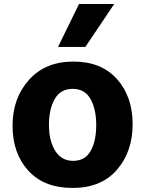

<svg xmlns="http://www.w3.org/2000/svg" viewBox="-20 -886 715 948"><path d="M119.6 -43.5Q42 -128.9 42 -265.1Q42 -401.4 123 -491.7Q204.1 -582 342.3 -582Q480.5 -582 557.6 -495.6Q634.8 -409.2 634.8 -272.9Q634.8 -136.7 557.1 -47.4Q479.5 42 338.4 42Q197.3 42 119.6 -43.5ZM250.5 -397.5Q221.7 -347.7 221.7 -269.5Q221.7 -191.4 252.4 -141.6Q283.2 -91.8 341.3 -91.8Q399.4 -91.8 427.2 -140.1Q455.1 -188.5 455.1 -268.1Q455.1 -347.7 426.8 -397.5Q398.4 -447.3 338.9 -447.3Q279.3 -447.3 250.5 -397.5ZM266.6 -654.3 370.1 -866.2H543.9L401.4 -654.3Z"/></svg>

Font: GenEi M Gothic v2 Heavy
Style: Regular
Weight: 800
Version: Version 2.0